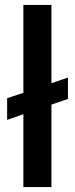

<svg xmlns="http://www.w3.org/2000/svg" viewBox="-20 -760 304 780"><path d="M9 -361 75 -383V-740H189V-422L256 -445V-358L189 -335V0H75V-296L9 -273Z"/></svg>

Font: Poppins Medium
Style: Regular
Weight: 500
Designer: Ninad Kale (Devanagari), Jonny Pinhorn (Latin)
Version: Version 5.002